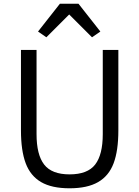

<svg xmlns="http://www.w3.org/2000/svg" viewBox="-20 -1002 751 1035"><path d="M303 -982H403L521 -832L476 -801L353 -924L230 -801L185 -832ZM93 -733H177V-279Q177 -168 218 -115Q259 -62 355 -62Q452 -62 493 -115Q534 -168 534 -279V-733H618V-299Q618 -190 592.5 -122Q567 -54 509 -20.5Q451 13 355 13Q259 13 201.5 -20.5Q144 -54 118.5 -122Q93 -190 93 -299Z"/></svg>

Font: IBM Plex Sans JP
Style: Regular
Weight: 400
Designer: Mike Abbink; Paul van der Laan; Pieter van Rosmalen; Wujin Sim; Yejin Wi; Jinhee Kim; Boomi Park; Yona Kim; Kichan Ma
Foundry: Sandoll Inc.
Version: Version 1.001